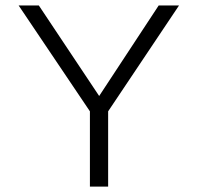

<svg xmlns="http://www.w3.org/2000/svg" viewBox="-20 -690 737 710"><path d="M642.1 -669.9 379.9 -278.3V0H312.5V-278.3L48.8 -669.9H123.5L346.7 -335L566.9 -669.9Z"/></svg>

Font: SaysetthaMai
Style: Regular
Weight: 400
Designer: John M. Durdin
Foundry: Lao Script for Windows
Version: Version 1.101